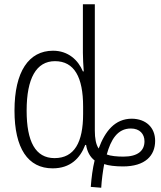

<svg xmlns="http://www.w3.org/2000/svg" viewBox="-20 -780 756 901"><path d="M455 101C457 65 463 21 469 -10C488 -3 521 1 557 1C662 1 708 -50 708 -119C708 -182 665 -222 599 -223C519 -223 473 -164 443 -83C430 -102 425 -131 425 -167V-760H369V-532C369 -506 371 -474 373 -445H369C347 -498 300 -542 229 -542C115 -542 48 -444 48 -261C48 -84 111 10 227 10C310 10 356 -37 380 -100H384C389 -68 403 -43 424 -27C415 9 409 55 406 97ZM236 -38C146 -38 105 -116 105 -261C105 -412 150 -493 238 -493C329 -493 370 -417 370 -280V-245C370 -112 329 -38 236 -38ZM559 -45C529 -45 499 -48 481 -55C500 -124 531 -177 594 -177C636 -177 658 -151 658 -117C658 -73 627 -45 559 -45Z"/></svg>

Font: Noto Sans Display SemiCondensed Light
Style: Regular
Weight: 300
Width: 4
Designer: Monotype Design Team
Foundry: Monotype Imaging Inc.
Version: Version 1.900